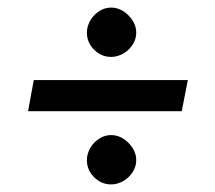

<svg xmlns="http://www.w3.org/2000/svg" viewBox="-20 -475 567 506"><path d="M475 -264 459 -182H54L69 -264ZM209 -389Q209 -401 214 -413Q219 -425 228 -434.5Q237 -444 248.5 -449.5Q260 -455 273 -455Q298 -455 318.5 -434.5Q339 -414 339 -389Q339 -376 333.5 -364.5Q328 -353 318.5 -344Q309 -335 297 -330Q285 -325 273 -325Q247 -325 228 -344Q209 -363 209 -389ZM209 -53Q209 -65 214 -77Q219 -89 228 -98.5Q237 -108 248.5 -113.5Q260 -119 273 -119Q298 -119 318.5 -98.5Q339 -78 339 -53Q339 -40 333.5 -28.5Q328 -17 318.5 -8Q309 1 297 6Q285 11 273 11Q247 11 228 -8Q209 -27 209 -53Z"/></svg>

Font: QuattrocentoBold
Style: Bold
Weight: 700
Designer: Pablo Impallari
Foundry: Pablo Impallari, Igino Marini, Branda Gallo
Version: Version 2.000